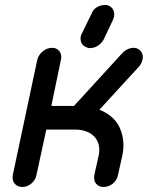

<svg xmlns="http://www.w3.org/2000/svg" viewBox="-20 -743 588 763"><path d="M344 -689Q350 -705 364.5 -714Q379 -723 396 -723H402Q405 -723 408 -722Q423 -717 429.5 -704.5Q436 -692 433 -676Q432 -673 431 -670.5Q430 -668 429 -664L392 -586Q383 -570 368.5 -561Q354 -552 339 -552H332Q330 -552 327 -554Q312 -558 305 -570.5Q298 -583 301 -599Q302 -603 303 -605L306 -611ZM125 -48Q121 -27 104.5 -13.5Q88 0 69 0Q49 0 38 -13.5Q27 -27 31 -48L128 -505Q133 -525 150 -539Q167 -553 187 -553Q206 -553 216.5 -539Q227 -525 222 -505L184 -322H274L467 -533Q477 -543 488.5 -548Q500 -553 511 -553Q525 -553 535 -544Q543 -537 546 -527Q549 -517 546 -505Q543 -491 533 -479L375 -307Q401 -297 421.5 -280Q442 -263 453.5 -240Q465 -217 469 -189Q473 -161 467 -129L449 -48Q445 -27 428.5 -13.5Q412 0 392 0Q372 0 361.5 -13.5Q351 -27 355 -48L373 -129Q377 -152 371.5 -170.5Q366 -189 353.5 -201.5Q341 -214 322 -221Q303 -228 281 -228H164Z"/></svg>

Font: VDS
Style: Italic
Weight: 400
Designer: artmaker
Foundry: artmaker
Version: Version 1.000 2009 initial release